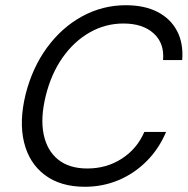

<svg xmlns="http://www.w3.org/2000/svg" viewBox="-20 -705 718 735"><path d="M305 10Q211.7 10 151.7 -35Q91.7 -80 72.1 -160Q52.5 -240 78.3 -345Q104.2 -446.7 160.4 -523.3Q216.7 -600 294.6 -642.5Q372.5 -685 461.7 -685Q533.3 -685 583.3 -659.2Q633.3 -633.3 657.9 -586.2Q682.5 -539.2 677.5 -475H604.2Q610 -539.2 568.3 -577.1Q526.7 -615 452.5 -615Q383.3 -615 323.3 -580.8Q263.3 -546.7 219.6 -484.6Q175.8 -422.5 155 -337.5Q134.2 -253.3 147.1 -190.8Q160 -128.3 202.5 -94.2Q245 -60 314.2 -60Q388.3 -60 446.7 -97.9Q505 -135.8 532.5 -200H615.8Q588.3 -135 541.2 -87.9Q494.2 -40.8 433.8 -15.4Q373.3 10 305 10Z"/></svg>

Font: Funnel Sans Light
Style: Italic
Weight: 300
Italic angle: -14.036°
Designer: NORD ID, Kristian Moeller
Foundry: Dicotype
Version: Version 1.000